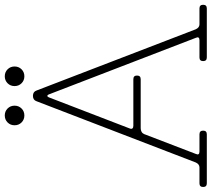

<svg xmlns="http://www.w3.org/2000/svg" viewBox="-70 -804 865 784"><g transform="rotate(-90 362.0 -412.5)"><path d="M125 -45Q118 -30 135 -30H205Q220 -30 220 -15Q220 0 205 0H5Q-10 0 -10 -15Q-10 -30 5 -30H70Q83 -30 90 -45L340 -695Q345 -710 362 -710Q379 -710 384 -695L634 -45Q641 -30 654 -30H719Q734 -30 734 -15Q734 0 719 0H519Q504 0 504 -15Q504 -30 519 -30H589Q606 -30 599 -45L368 -645Q366 -651 362 -651Q358 -651 356 -645L229 -315Q226 -308 229 -304Q232 -300 240 -300H430Q445 -300 445 -285Q445 -270 430 -270H230Q222 -270 215.5 -266.5Q209 -263 206 -256ZM242 -785Q242 -802 253.5 -813.5Q265 -825 282 -825Q299 -825 310.5 -813.5Q322 -802 322 -785Q322 -768 310.5 -756.5Q299 -745 282 -745Q265 -745 253.5 -756.5Q242 -768 242 -785ZM402 -785Q402 -802 413.5 -813.5Q425 -825 442 -825Q459 -825 470.5 -813.5Q482 -802 482 -785Q482 -768 470.5 -756.5Q459 -745 442 -745Q425 -745 413.5 -756.5Q402 -768 402 -785Z"/></g></svg>

Font: Nixie One
Style: Regular
Weight: 400
Designer: Jovanny Lemonad
Foundry: Jovanny Lemonad
Version: Version 1.000 2011 initial release